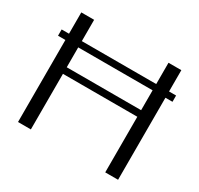

<svg xmlns="http://www.w3.org/2000/svg" viewBox="-149 -881 1100 1062"><g transform="rotate(30 401.5 -350.0)"><path d="M767 -524H722V0H640V-355H165V0H83V-524H36V-564H83V-700H165V-564H640V-700H722V-564H767ZM640 -524H165V-397H640Z"/></g></svg>

Font: Fahkwang Light
Style: Regular
Weight: 300
Version: Version 1.000; ttfautohint (v1.6)